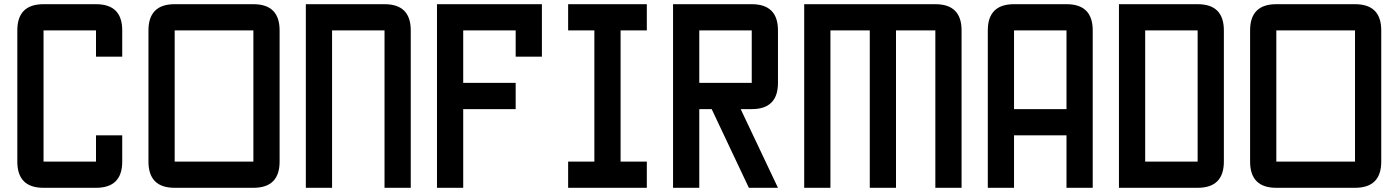

<svg xmlns="http://www.w3.org/2000/svg" viewBox="-20 -895 6665 915"><path d="M437.5 -125V-250H562.5V-125Q562.5 0 437.5 0H187.5Q62.5 0 62.5 -125V-750Q62.5 -875 187.5 -875H437.5Q562.5 -875 562.5 -750V-625H437.5V-750H187.5V-125Z M812.5 0Q687.5 0 687.5 -125V-750Q687.5 -875 812.5 -875H1187.5Q1312.5 -875 1312.5 -750V-125Q1312.5 0 1187.5 0ZM812.5 -125H1187.5V-750H812.5Z M1937.5 0H1812.5V-750H1562.5V0H1437.5V-875H1812.5Q1937.5 -875 1937.5 -750Z M2187.5 0H2062.5V-875H2562.5V-625H2437.5V-750H2187.5V-500H2437.5V-375H2187.5Z M2937.5 -125H3062.5V0H2687.5V-125H2812.5V-750H2687.5V-875H3062.5V-750H2937.5Z M3312.5 0H3187.5V-875H3562.5Q3687.5 -875 3687.5 -750V-500Q3687.5 -375 3562.5 -375H3509.8L3687.5 0H3548.8L3371.6 -375H3312.5ZM3312.5 -750V-500H3562.5V-750Z M4125 -750H3937.5V0H3812.5V-875H4437.5Q4562.5 -875 4562.5 -750V0H4437.5V-750H4250V0H4125Z M4812.5 -250V0H4687.5V-750Q4687.5 -875 4812.5 -875H5062.5Q5187.5 -875 5187.5 -750V0H5062.5V-250ZM4812.5 -375H5062.5V-750H4812.5Z M5312.5 0V-875H5687.5Q5812.5 -875 5812.5 -750V-125Q5812.5 0 5687.5 0ZM5437.5 -125H5687.5V-750H5437.5Z M6062.5 0Q5937.5 0 5937.5 -125V-750Q5937.5 -875 6062.5 -875H6437.5Q6562.5 -875 6562.5 -750V-125Q6562.5 0 6437.5 0ZM6062.5 -125H6437.5V-750H6062.5Z"/></svg>

Font: Oldtimer
Style: Regular
Weight: 400
Designer: GGBotNet
Foundry: GGBotNet
Version: 1.00